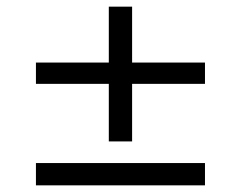

<svg xmlns="http://www.w3.org/2000/svg" viewBox="-20 -544 724 577"><path d="M377 -119H307V-292H88V-356H307V-524H377V-356H596V-292H377ZM88 -54H596V13H88Z"/></svg>

Font: Stick
Style: Regular
Weight: 400
Designer: Fontworks Inc.
Foundry: Fontworks Inc.
Version: Version 1.100